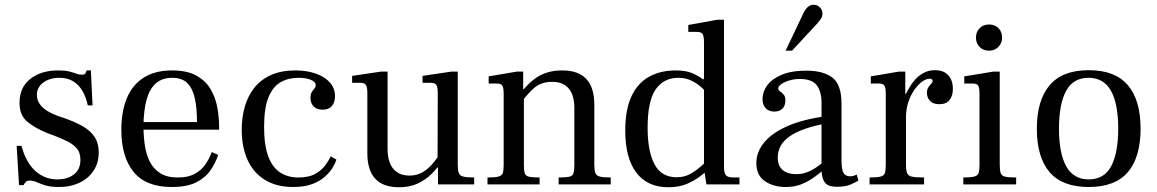

<svg xmlns="http://www.w3.org/2000/svg" viewBox="-20 -775 4861 807"><path d="M222 11Q189 10 168.5 3.5Q148 -3 134 -9.5Q120 -16 105 -16Q94 -16 89 -11Q84 -6 79 3H60L50 -162H70Q90 -90 129.5 -55.5Q169 -21 221 -21Q264 -21 291 -42Q318 -63 318 -103Q318 -134 302 -152Q286 -170 260 -182.5Q234 -195 205 -206L180 -215Q124 -238 93 -265Q62 -292 62 -343Q62 -407 107 -443Q152 -479 225 -479Q254 -479 271.5 -474.5Q289 -470 300.5 -465.5Q312 -461 323 -461Q337 -461 340 -468Q343 -475 344 -479H362L369 -332H349Q342 -365 327.5 -391Q313 -417 289 -432.5Q265 -448 229 -448Q189 -448 162 -428Q135 -408 135 -376Q135 -353 148.5 -335.5Q162 -318 182.5 -306.5Q203 -295 222 -288L249 -279Q295 -263 327.5 -244.5Q360 -226 377.5 -199.5Q395 -173 395 -134Q395 -90 373 -57Q351 -24 312 -6Q273 12 222 11Z M702 11Q593 11 541.5 -52.5Q490 -116 490 -229Q490 -307 513.5 -363Q537 -419 584.5 -449Q632 -479 703 -479Q766 -479 805 -457.5Q844 -436 865 -400.5Q886 -365 893.5 -323Q901 -281 901 -239V-230H565L566 -262H808Q808 -322 798.5 -363.5Q789 -405 766.5 -426.5Q744 -448 704 -448Q662 -448 635.5 -425Q609 -402 596.5 -357.5Q584 -313 583 -248Q583 -205 588.5 -166Q594 -127 609.5 -96Q625 -65 653.5 -47Q682 -29 728 -29Q771 -29 799 -44.5Q827 -60 844 -85Q861 -110 870 -136L897 -124Q886 -90 864.5 -59Q843 -28 804.5 -8.5Q766 11 702 11Z M1212 11Q1142 11 1093.5 -19Q1045 -49 1020.5 -103Q996 -157 996 -230Q996 -283 1009.5 -328.5Q1023 -374 1050 -407.5Q1077 -441 1120 -460Q1163 -479 1221 -479Q1269 -479 1306.5 -466Q1344 -453 1366 -429Q1388 -405 1388 -370Q1388 -345 1375 -329.5Q1362 -314 1336 -314Q1311 -314 1298 -328Q1285 -342 1285 -363Q1285 -379 1290.5 -388Q1296 -397 1301.5 -403Q1307 -409 1307 -417Q1307 -431 1286.5 -439.5Q1266 -448 1234 -448Q1192 -448 1159.5 -429.5Q1127 -411 1108.5 -366Q1090 -321 1090 -241Q1090 -165 1107.5 -118Q1125 -71 1157.5 -50Q1190 -29 1234 -29Q1279 -29 1306.5 -45Q1334 -61 1349 -82.5Q1364 -104 1370 -118L1394 -104Q1390 -91 1379 -72Q1368 -53 1347.5 -34Q1327 -15 1294 -2Q1261 11 1212 11Z M1657 12Q1590 12 1557 -24Q1524 -60 1524 -131V-383Q1524 -409 1518 -418Q1512 -427 1494 -427H1460V-456L1581 -474H1609V-147Q1609 -117 1618 -92Q1627 -67 1647.5 -52Q1668 -37 1701 -37Q1733 -37 1757 -51.5Q1781 -66 1800 -89Q1819 -112 1834 -135V-93Q1818 -68 1793.5 -43.5Q1769 -19 1735.5 -3.5Q1702 12 1657 12ZM1821 0V-70H1819L1820 -383Q1820 -409 1814 -418Q1808 -427 1790 -427H1756V-456L1877 -474H1904V-83Q1904 -60 1908 -48.5Q1912 -37 1926.5 -33Q1941 -29 1973 -29V0Z M2328 0V-29Q2358 -29 2372 -32Q2386 -35 2390 -46Q2394 -57 2394 -81V-324Q2394 -354 2385 -378Q2376 -402 2355.5 -416.5Q2335 -431 2301 -431Q2255 -431 2226 -406Q2197 -381 2174 -348V-391Q2198 -421 2223 -440.5Q2248 -460 2277.5 -469.5Q2307 -479 2343 -479Q2411 -479 2444.5 -443Q2478 -407 2478 -335V-83Q2478 -60 2482 -48.5Q2486 -37 2500.5 -33Q2515 -29 2547 -29V0ZM2029 0V-29Q2062 -29 2076 -33Q2090 -37 2093.5 -48.5Q2097 -60 2097 -83V-381Q2097 -407 2091 -415.5Q2085 -424 2068 -424H2034V-454L2152 -474H2179V-400H2182V-81Q2182 -57 2186 -46Q2190 -35 2204.5 -32Q2219 -29 2248 -29V0Z M2789 12Q2701 12 2654.5 -49.5Q2608 -111 2608 -226Q2608 -315 2634.5 -371Q2661 -427 2709 -453Q2757 -479 2820 -479Q2862 -479 2889.5 -467.5Q2917 -456 2935.5 -440.5Q2954 -425 2968 -414V-363Q2954 -383 2934 -402.5Q2914 -422 2888.5 -435Q2863 -448 2831 -448Q2770 -448 2736 -399.5Q2702 -351 2702 -238Q2702 -139 2731 -84.5Q2760 -30 2824 -30Q2856 -30 2880.5 -43.5Q2905 -57 2924.5 -74.5Q2944 -92 2959 -105V-63Q2947 -53 2924 -35Q2901 -17 2868 -2.5Q2835 12 2789 12ZM2949 0 2939 -67V-596Q2939 -623 2933 -632Q2927 -641 2908 -641H2873V-670L2995 -692H3023V-76Q3023 -47 3031.5 -38Q3040 -29 3062 -29H3088V0ZM2936 -429V-444H2947V-429Z M3497 10Q3479 10 3464.5 5Q3450 0 3441.5 -17Q3433 -34 3433 -70V-342Q3433 -390 3413 -416.5Q3393 -443 3342 -443Q3317 -443 3296.5 -436.5Q3276 -430 3263.5 -421Q3251 -412 3251 -404Q3251 -396 3258.5 -391Q3266 -386 3273.5 -378Q3281 -370 3281 -352Q3281 -331 3269 -318.5Q3257 -306 3235 -306Q3212 -306 3198.5 -320Q3185 -334 3185 -359Q3185 -389 3204.5 -416Q3224 -443 3265 -460.5Q3306 -478 3369 -478Q3441 -478 3479 -448.5Q3517 -419 3517 -339V-102Q3517 -62 3525.5 -48Q3534 -34 3553 -34Q3562 -34 3568 -36Q3574 -38 3581 -41L3588 -16Q3577 -9 3555.5 0.5Q3534 10 3497 10ZM3283 11Q3231 11 3195 -13.5Q3159 -38 3159 -89Q3159 -137 3193 -177.5Q3227 -218 3293.5 -246.5Q3360 -275 3457 -287V-257Q3352 -238 3300.5 -203Q3249 -168 3249 -113Q3249 -78 3269.5 -60.5Q3290 -43 3327 -43Q3354 -43 3377 -53Q3400 -63 3419.5 -77.5Q3439 -92 3456 -106V-74Q3430 -50 3403.5 -31Q3377 -12 3348 -0.5Q3319 11 3283 11ZM3282 -562 3358 -722Q3367 -739 3377 -747Q3387 -755 3400 -755Q3415 -755 3426 -744Q3437 -733 3437 -718Q3437 -708 3432.5 -699.5Q3428 -691 3413 -674L3309 -562Z M3635 0V-29Q3668 -29 3682 -33Q3696 -37 3699.5 -48.5Q3703 -60 3703 -83V-381Q3703 -407 3697 -415.5Q3691 -424 3674 -424H3640V-454L3758 -474H3785V-380H3788V-83Q3788 -59 3792.5 -47.5Q3797 -36 3813 -32.5Q3829 -29 3864 -29V0ZM3784 -282V-374Q3791 -387 3801 -405Q3811 -423 3826 -440Q3841 -457 3862 -468.5Q3883 -480 3910 -480Q3946 -480 3965.5 -459Q3985 -438 3985 -401Q3985 -373 3971.5 -355Q3958 -337 3928 -337Q3902 -337 3889 -351Q3876 -365 3876 -384Q3876 -399 3882 -408Q3888 -417 3894 -423Q3900 -429 3900 -435Q3900 -439 3897 -441.5Q3894 -444 3887 -444Q3872 -444 3855 -431.5Q3838 -419 3822.5 -396.5Q3807 -374 3797.5 -345Q3788 -316 3788 -283Z M4029 0V-29Q4061 -29 4075.5 -33Q4090 -37 4093.5 -48.5Q4097 -60 4097 -83V-381Q4097 -407 4091 -415.5Q4085 -424 4068 -424H4033V-454L4155 -474H4182V-83Q4182 -59 4186 -47.5Q4190 -36 4204.5 -32.5Q4219 -29 4251 -29V0ZM4137 -562Q4112 -562 4097 -578Q4082 -594 4082 -616Q4082 -640 4097 -656Q4112 -672 4137 -672Q4154 -672 4166.5 -664.5Q4179 -657 4185.5 -644.5Q4192 -632 4192 -616Q4192 -594 4176.5 -578Q4161 -562 4137 -562Z M4556 11Q4445 11 4391.5 -51.5Q4338 -114 4338 -234Q4338 -353 4391.5 -416.5Q4445 -480 4556 -480Q4667 -480 4720.5 -417Q4774 -354 4774 -235Q4774 -114 4720.5 -51.5Q4667 11 4556 11ZM4556 -21Q4621 -21 4650.5 -76.5Q4680 -132 4680 -235Q4680 -339 4649.5 -393.5Q4619 -448 4555 -448Q4491 -448 4461 -393Q4431 -338 4431 -234Q4431 -131 4461.5 -76Q4492 -21 4556 -21Z"/></svg>

Font: Frank Ruhl Libre
Style: Regular
Weight: 400
Designer: Yanek Iontef
Foundry: Fontef
Version: Version 6.004